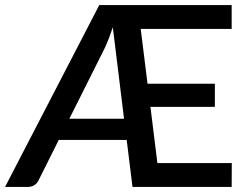

<svg xmlns="http://www.w3.org/2000/svg" viewBox="-27 -740 978 760"><path d="M464 -270 419.5 -632.5Q404 -585 388 -550.5L247.5 -270ZM890.5 -94.5 890 0H497.5L474.5 -186H205.5L126 -27Q120.5 -14.5 109.2 -7.2Q98 0 82 0H-7L366 -720H890V-625.5H530L557 -408.5H823.5V-317H568.5L596 -94.5Z"/></svg>

Font: LatoLatin Semibold
Style: Regular
Weight: 600
Designer: Lukasz Dziedzic with Adam Twardoch and Botio Nikoltchev
Foundry: tyPoland Lukasz Dziedzic
Version: Version 2.015; 2015-08-06; http://www.latofonts.com/